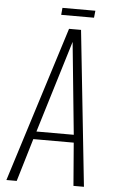

<svg xmlns="http://www.w3.org/2000/svg" viewBox="-61 -955 589 996"><g transform="rotate(5 234.0 -457.5)"><path d="M219.7 -878.4 223.1 -915H394.5L390.6 -878.4ZM144.5 -264.2H338.9L291 -743.7ZM11.2 0 266.6 -809.6H329.1L415 0H360.4L342.3 -223.6H131.8L64.9 0Z"/></g></svg>

Font: Oswald
Style: Extra-Light
Weight: 200
Designer: Vernon Adams
Foundry: Vernon Adams
Version: 3.0; ttfautohint (v0.94.23-7a4d-dirty) -l 8 -r 50 -G 200 -x 